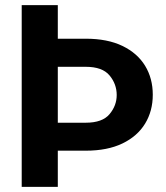

<svg xmlns="http://www.w3.org/2000/svg" viewBox="-20 -731 649 751"><path d="M64.9 -710.9H206.1V-579.6H315.4Q400.4 -579.6 459 -551.3Q517.6 -522.9 547.6 -473.6Q577.6 -424.3 577.6 -360.4Q577.6 -296.9 547.6 -247.6Q517.6 -198.2 459 -169.9Q400.4 -141.6 315.4 -141.6H206.1V0H64.9ZM315.4 -469.7H206.1V-251H315.4Q380.4 -251 408.4 -284.4Q436.5 -317.9 436.5 -359.4Q436.5 -402.3 408.4 -436Q380.4 -469.7 315.4 -469.7Z"/></svg>

Font: Vazirmatn RD FD
Style: Bold
Weight: 700
Designer: Saber Rastikerdar
Foundry: Saber Rastikerdar
Version: Version 33.003